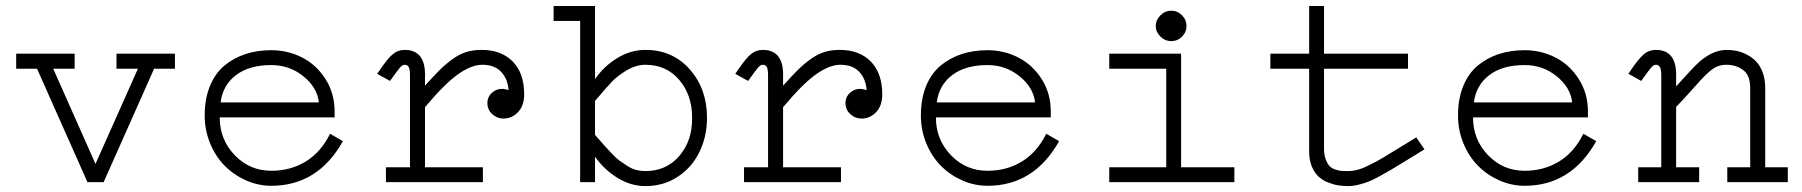

<svg xmlns="http://www.w3.org/2000/svg" viewBox="-20 -610 6036 643"><path d="M565.9 -430.2V-379.9H496.1L327.1 0H272.9L104 -379.9H34.2V-430.2H230V-379.9H158.2L299.8 -61L441.9 -379.9H370.1V-430.2Z M665.5 -223.1Q665.5 -279.3 683.1 -322Q700.7 -364.7 731.7 -390.4Q762.7 -416 802.2 -429Q841.8 -441.9 888.7 -441.9Q943.8 -441.9 991.7 -417.5Q1039.6 -393.1 1070.1 -345.2Q1100.6 -297.4 1100.6 -236.8V-216.8H715.8Q715.8 -142.6 766.1 -90.3Q816.4 -38.1 888.7 -38.1Q953.1 -38.1 1003.9 -69.1Q1054.7 -100.1 1085.4 -162.1L1128.4 -137.2Q1044.4 12.2 888.7 12.2Q844.7 12.2 804 -5.9Q763.2 -23.9 732.7 -54.7Q702.1 -85.4 683.8 -129.6Q665.5 -173.8 665.5 -223.1ZM1047.9 -267.1Q1042.5 -316.9 996.1 -354.5Q949.7 -392.1 888.7 -392.1Q814.5 -392.1 770.3 -358.4Q726.1 -324.7 718.8 -267.1Z M1254.4 -378.9Q1278.3 -414.1 1295.4 -428.5Q1312.5 -442.9 1335.4 -442.9Q1406.7 -442.9 1403.3 -351.1V-323.2Q1434.1 -357.4 1453.4 -376.5Q1472.7 -395.5 1496.1 -412.4Q1519.5 -429.2 1542.2 -436Q1564.9 -442.9 1593.3 -442.9Q1658.7 -442.9 1697 -404.1Q1735.4 -365.2 1735.4 -293.9Q1735.4 -255.9 1714.8 -234.4Q1694.3 -212.9 1666 -212.9Q1644.5 -212.9 1628.4 -227.8Q1612.3 -242.7 1612.3 -265.1Q1612.3 -289.1 1633.3 -303.7Q1654.3 -318.4 1683.1 -308.1Q1680.7 -345.7 1658.2 -369.6Q1635.7 -393.6 1593.3 -393.1Q1556.6 -392.1 1512 -359.9Q1467.3 -327.6 1403.3 -251V-49.8H1597.2V0H1272.5V-49.8H1353V-357.9Q1353 -377.4 1348.9 -385.3Q1344.7 -393.1 1335.4 -393.1Q1327.6 -393.1 1319.3 -383.5Q1311 -374 1286.1 -338.9L1243.2 -362.8Z M1834 -589.8H1972.7V-345.2Q2003.4 -389.2 2047.9 -416Q2092.3 -442.9 2141.6 -442.9Q2232.4 -442.9 2290 -377.7Q2347.7 -312.5 2347.7 -215.8Q2347.7 -152.3 2322 -100.3Q2296.4 -48.3 2249 -17.6Q2201.7 13.2 2141.6 13.2Q2092.8 13.2 2048.6 -13.9Q2004.4 -41 1972.7 -85V0H1922.9V-540H1834ZM1972.7 -158.2Q1993.2 -134.8 2001 -126Q2008.8 -117.2 2026.1 -98.6Q2043.5 -80.1 2054 -72.5Q2064.5 -64.9 2080.3 -54.7Q2096.2 -44.4 2110.8 -40.8Q2125.5 -37.1 2141.6 -37.1Q2211.4 -37.1 2255.1 -87.9Q2298.8 -138.7 2297.9 -215.8Q2297.9 -292 2254.6 -342.5Q2211.4 -393.1 2141.6 -393.1Q2110.4 -393.1 2079.8 -375Q2049.3 -356.9 2031.5 -338.6Q2013.7 -320.3 1979 -279.3Q1974.6 -274.4 1972.7 -272Z M2453.6 -378.9Q2477.5 -414.1 2494.6 -428.5Q2511.7 -442.9 2534.7 -442.9Q2606 -442.9 2602.5 -351.1V-323.2Q2633.3 -357.4 2652.6 -376.5Q2671.9 -395.5 2695.3 -412.4Q2718.8 -429.2 2741.5 -436Q2764.2 -442.9 2792.5 -442.9Q2857.9 -442.9 2896.2 -404.1Q2934.6 -365.2 2934.6 -293.9Q2934.6 -255.9 2914.1 -234.4Q2893.6 -212.9 2865.2 -212.9Q2843.8 -212.9 2827.6 -227.8Q2811.5 -242.7 2811.5 -265.1Q2811.5 -289.1 2832.5 -303.7Q2853.5 -318.4 2882.3 -308.1Q2879.9 -345.7 2857.4 -369.6Q2835 -393.6 2792.5 -393.1Q2755.9 -392.1 2711.2 -359.9Q2666.5 -327.6 2602.5 -251V-49.8H2796.4V0H2471.7V-49.8H2552.2V-357.9Q2552.2 -377.4 2548.1 -385.3Q2543.9 -393.1 2534.7 -393.1Q2526.9 -393.1 2518.6 -383.5Q2510.3 -374 2485.4 -338.9L2442.4 -362.8Z M3064 -223.1Q3064 -279.3 3081.5 -322Q3099.1 -364.7 3130.1 -390.4Q3161.1 -416 3200.7 -429Q3240.2 -441.9 3287.1 -441.9Q3342.3 -441.9 3390.1 -417.5Q3438 -393.1 3468.5 -345.2Q3499 -297.4 3499 -236.8V-216.8H3114.3Q3114.3 -142.6 3164.6 -90.3Q3214.8 -38.1 3287.1 -38.1Q3351.6 -38.1 3402.3 -69.1Q3453.1 -100.1 3483.9 -162.1L3526.9 -137.2Q3442.9 12.2 3287.1 12.2Q3243.2 12.2 3202.4 -5.9Q3161.6 -23.9 3131.1 -54.7Q3100.6 -85.4 3082.3 -129.6Q3064 -173.8 3064 -223.1ZM3446.3 -267.1Q3440.9 -316.9 3394.5 -354.5Q3348.1 -392.1 3287.1 -392.1Q3212.9 -392.1 3168.7 -358.4Q3124.5 -324.7 3117.2 -267.1Z M3902.8 -472.2Q3881.8 -472.2 3866.2 -487.5Q3850.6 -502.9 3850.6 -522.9Q3850.6 -543 3866.2 -558.6Q3881.8 -574.2 3902.8 -574.2Q3923.3 -574.2 3938.5 -558.8Q3953.6 -543.5 3953.6 -522.9Q3953.6 -502.4 3938.5 -487.3Q3923.3 -472.2 3902.8 -472.2ZM4113.8 -49.8V0H3694.8V-49.8H3885.7V-379.9H3694.8V-430.2H3935.5V-49.8Z M4234.4 -430.2H4364.3V-589.8H4414.1V-430.2H4695.3V-379.9H4414.1V-113.8Q4414.1 -91.8 4419.7 -76.7Q4425.3 -61.5 4432.4 -54Q4439.5 -46.4 4452.1 -42.2Q4464.8 -38.1 4472.7 -37.6Q4480.5 -37.1 4494.1 -37.1Q4510.7 -37.1 4527.8 -41.7Q4544.9 -46.4 4568.8 -58.6Q4592.8 -70.8 4609.9 -80.8Q4627 -90.8 4663.6 -113.5Q4700.2 -136.2 4723.1 -149.9L4750.5 -109.9Q4729 -96.7 4692.9 -74.5Q4656.7 -52.2 4641.1 -43Q4625.5 -33.7 4600.6 -20Q4575.7 -6.3 4561.3 -1Q4546.9 4.4 4528.8 8.8Q4510.7 13.2 4494.1 13.2Q4477.5 13.2 4461.7 10.7Q4445.8 8.3 4427.5 1Q4409.2 -6.3 4395.8 -18.6Q4382.3 -30.8 4373.3 -52.2Q4364.3 -73.7 4364.3 -102.1V-379.9H4234.4Z M4862.8 -223.1Q4862.8 -279.3 4880.4 -322Q4897.9 -364.7 4929 -390.4Q4960 -416 4999.5 -429Q5039.1 -441.9 5085.9 -441.9Q5141.1 -441.9 5189 -417.5Q5236.8 -393.1 5267.3 -345.2Q5297.9 -297.4 5297.9 -236.8V-216.8H4913.1Q4913.1 -142.6 4963.4 -90.3Q5013.7 -38.1 5085.9 -38.1Q5150.4 -38.1 5201.2 -69.1Q5252 -100.1 5282.7 -162.1L5325.7 -137.2Q5241.7 12.2 5085.9 12.2Q5042 12.2 5001.2 -5.9Q4960.4 -23.9 4929.9 -54.7Q4899.4 -85.4 4881.1 -129.6Q4862.8 -173.8 4862.8 -223.1ZM5245.1 -267.1Q5239.7 -316.9 5193.4 -354.5Q5147 -392.1 5085.9 -392.1Q5011.7 -392.1 4967.5 -358.4Q4923.3 -324.7 4916 -267.1Z M5444.3 -378.9Q5468.3 -414.1 5485.4 -428.5Q5502.4 -442.9 5525.4 -442.9Q5596.7 -442.9 5593.3 -351.1V-320.8Q5651.4 -385.7 5672.4 -404.3Q5717.3 -442.4 5761.7 -442.9Q5778.3 -442.9 5794.9 -439.7Q5811.5 -436.5 5829.3 -427.5Q5847.2 -418.5 5860.6 -404.8Q5874 -391.1 5882.8 -368.2Q5891.6 -345.2 5891.6 -315.9V-49.8H5967.3V0H5764.6V-49.8H5841.3V-315.9Q5841.3 -357.9 5817.6 -375.5Q5793.9 -393.1 5761.7 -393.1Q5745.6 -393.1 5732.2 -387.9Q5718.8 -382.8 5703.1 -368.9Q5687.5 -355 5675.3 -341.6Q5663.1 -328.1 5638.7 -300.8Q5614.3 -273.4 5593.3 -252V-49.8H5670.4V0H5466.3V-49.8H5543.5V-357.9Q5543.5 -377.4 5539.1 -385.3Q5534.7 -393.1 5525.4 -393.1Q5517.6 -393.1 5509.8 -384Q5502 -375 5476.6 -338.9L5433.6 -362.8Z"/></svg>

Font: Compagnon Roman
Style: Regular
Weight: 400
Designer: Juliette Duhe, Lea Pradine
Foundry: Velvetyne Type Foundry
Version: Version 1.000;PS 001.000;hotconv 1.0.88;makeotf.lib2.5.64775